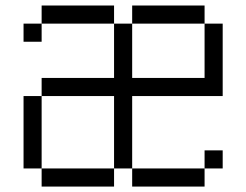

<svg xmlns="http://www.w3.org/2000/svg" viewBox="-20 -687 907 707"><path d="M133.3 -66.7H66.7V-333.3H133.3ZM133.3 0V-66.7H400V0ZM133.3 -333.3V-400H400V-600H466.7V-400H733.3V-600H800V-333.3H466.7V-66.7H400V-333.3ZM133.3 -600V-666.7H400V-600ZM133.3 -533.3H66.7V-600H133.3ZM733.3 -66.7V-133.3H800V-66.7ZM733.3 0H466.7V-66.7H733.3ZM733.3 -666.7V-600H466.7V-666.7Z"/></svg>

Font: Galmuri14 Regular
Style: Regular
Weight: 400
Designer: Lee Minseo (quiple)
Version: Version 2.399;hotconv 1.1.1;makeotfexe 2.6.0 DEVELOPMENT